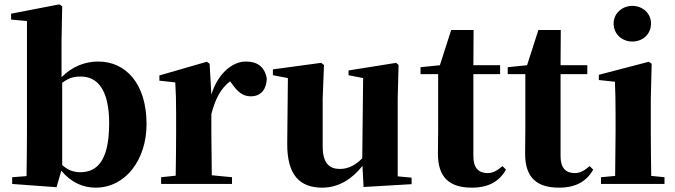

<svg xmlns="http://www.w3.org/2000/svg" viewBox="-20 -846 3105 883"><path d="M420 17C557 17 654 -111 654 -275C654 -463 557 -563 432 -563C370 -563 312 -540 263 -491V-656L266 -817L253 -826L31 -783V-756L104 -749V-238C104 -181 103 -95 102 -36L36 -31V0L240 15L262 -61C305 -9 359 17 420 17ZM266 -465C300 -491 325 -494 352 -494C427 -494 482 -435 482 -279C482 -96 419 -54 349 -54C319 -54 293 -63 266 -87Z M952 -321C971 -395 996 -439 1038 -472L1045 -463C1071 -426 1095 -403 1133 -403C1183 -403 1205 -438 1207 -484C1197 -544 1158 -563 1110 -563C1051 -563 983 -511 952 -411L944 -553L931 -562L713 -499V-475L786 -467C789 -419 790 -387 790 -321V-238C790 -182 789 -96 788 -38L721 -31V0H1047V-31L954 -40L952 -238Z M1652 14 1873 1V-29L1809 -35V-393L1813 -547L1802 -557L1583 -522V-500L1650 -487L1646 -118C1617 -88 1582 -69 1544 -69C1495 -69 1464 -94 1464 -174V-393L1470 -547L1457 -557L1235 -527V-500L1304 -487L1301 -189C1299 -37 1362 17 1462 17C1539 17 1600 -24 1647 -83Z M2150 17C2227 17 2277 -12 2307 -66L2291 -82C2264 -60 2247 -50 2222 -50C2182 -50 2157 -73 2157 -127V-505H2280V-546H2157L2158 -708H2055L2003 -546L1914 -537V-505H1995V-249C1995 -208 1994 -179 1994 -139C1994 -29 2048 17 2150 17Z M2551 17C2628 17 2678 -12 2708 -66L2692 -82C2665 -60 2648 -50 2623 -50C2583 -50 2558 -73 2558 -127V-505H2681V-546H2558L2559 -708H2456L2404 -546L2315 -537V-505H2396V-249C2396 -208 2395 -179 2395 -139C2395 -29 2449 17 2551 17Z M2888 -655C2936 -655 2974 -689 2974 -738C2974 -784 2936 -819 2888 -819C2841 -819 2802 -784 2802 -738C2802 -689 2841 -655 2888 -655ZM2808 0H3036V-31L2975 -37C2974 -95 2973 -182 2973 -238V-392L2977 -553L2964 -562L2734 -502V-478L2808 -470C2810 -423 2811 -384 2811 -318V-238L2809 -37L2744 -31V0Z"/></svg>

Font: Noto Serif CJK SC Black
Style: Regular
Weight: 900
Designer: Ryoko NISHIZUKA 西塚涼子 (kana & ideographs); Frank Grießhammer (Latin, Greek & Cyrillic); Wenlong ZHANG 张文龙 (bopomofo); San
Foundry: Adobe
Version: Version 2.001;hotconv 1.1.0;makeotfexe 2.6.0